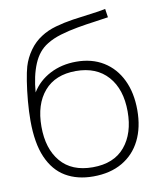

<svg xmlns="http://www.w3.org/2000/svg" viewBox="-84 -802 741 884"><g transform="rotate(-10 286.5 -360.0)"><path d="M281 15Q206.5 15 152.5 -16.8Q98.5 -48.5 69.2 -115.5Q40 -182.5 40 -288Q40 -330.5 44.2 -379.2Q48.5 -428 55.2 -470.5Q62 -513 69 -537Q80.5 -575.5 104.5 -609.2Q128.5 -643 162 -664Q191.5 -683.5 231.2 -694.8Q271 -706 314 -712.5Q357 -719 397.2 -723.8Q437.5 -728.5 468 -735L474 -695Q447.5 -690.5 409.2 -685.5Q371 -680.5 328.8 -673Q286.5 -665.5 248 -654Q209.5 -642.5 182 -625Q138.5 -599 115.2 -543.8Q92 -488.5 86 -412Q117 -462.5 171.5 -490.8Q226 -519 294 -519Q367.5 -519 421.2 -485.8Q475 -452.5 504 -392.2Q533 -332 533 -251Q533 -170 503.2 -110.2Q473.5 -50.5 417 -17.8Q360.5 15 281 15ZM286 -27Q385 -27 436.5 -88.5Q488 -150 488 -252Q488 -356.5 434.5 -416.8Q381 -477 285 -477Q189 -477 137 -416.8Q85 -356.5 85 -252Q85 -148.5 136.5 -87.8Q188 -27 286 -27Z"/></g></svg>

Font: Manrope ExtraLight
Style: Regular
Weight: 200
Designer: Mikhail Sharanda
Foundry: Mikhail Sharanda
Version: Version 4.505